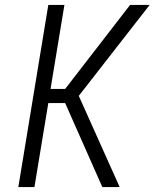

<svg xmlns="http://www.w3.org/2000/svg" viewBox="-20 -755 640 775"><path d="M393 0 243 -339H175L119 0H54L175 -735H240L184 -396H243L505 -735H584L298 -368L463 0Z"/></svg>

Font: Iosevka Light Extended
Style: Italic
Weight: 300
Width: 7
Italic angle: -9°
Monospace: yes
Designer: Belleve Invis
Foundry: Belleve Invis
Version: Version 32.5.0; ttfautohint (v1.8.4)